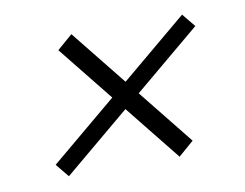

<svg xmlns="http://www.w3.org/2000/svg" viewBox="-49 -517 596 468"><g transform="rotate(-10 249.0 -283.0)"><path d="M87 -113 60 -146 427 -453 454 -420ZM361 -113 115 -420 153 -453 399 -146Z"/></g></svg>

Font: Piazzolla Thin ExtraLight
Style: Italic
Weight: 250
Italic angle: -11.3°
Version: Version 2.005